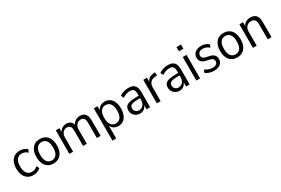

<svg xmlns="http://www.w3.org/2000/svg" viewBox="105 -1977 5035 3436"><g transform="rotate(-30 2622.0 -258.5)"><path d="M258.5 8.9Q191.5 8.9 143.4 -21.7Q95.4 -52.3 69.8 -109.4Q44.2 -166.5 44.2 -245.9Q44.2 -324.4 69.8 -380Q95.4 -435.6 143.4 -465.4Q191.5 -495.3 257.7 -495.3Q300.4 -495.3 340.2 -480.3Q379.9 -465.4 406.6 -437L379.1 -381.6Q354 -407.1 323.9 -419.7Q293.8 -432.2 263.2 -432.2Q194.8 -432.2 159 -384.6Q123.2 -336.9 123.2 -243.9Q123.2 -153.2 159.5 -104.3Q195.8 -55.4 262.6 -55.4Q293.3 -55.4 323.8 -67.9Q354.2 -80.5 379.3 -105.4L406.6 -49.3Q379.9 -22.4 339.8 -6.7Q299.6 8.9 258.5 8.9Z M671.5 8.9Q606.5 8.9 559.2 -20.9Q511.9 -50.8 486.1 -107Q460.2 -163.2 460.2 -243.4Q460.2 -323.6 486.1 -380.1Q511.9 -436.6 559.2 -465.9Q606.5 -495.3 671.5 -495.3Q737.2 -495.3 784.6 -465.9Q832 -436.6 857.8 -380.1Q883.7 -323.6 883.7 -243.4Q883.7 -163.2 857.8 -107Q832 -50.8 784.6 -20.9Q737.2 8.9 671.5 8.9ZM671.5 -54.4Q733.9 -54.4 769.6 -101.2Q805.4 -148 805.4 -243.9Q805.4 -340.5 769.6 -386.7Q733.9 -432.9 671.5 -432.9Q610.6 -432.9 574.5 -386.7Q538.5 -340.5 538.5 -243.9Q538.5 -148 574.5 -101.2Q610.6 -54.4 671.5 -54.4Z M999.8 0V-486.3H1075V-385.2H1065.3Q1076.7 -419.3 1098.1 -443.9Q1119.5 -468.5 1149.5 -481.9Q1179.5 -495.3 1217.1 -495.3Q1271.1 -495.3 1306.2 -468.2Q1341.2 -441.2 1353.4 -382.8H1342.4Q1358.3 -434.6 1400.4 -464.9Q1442.5 -495.3 1499.9 -495.3Q1546.8 -495.3 1579.3 -476.5Q1611.7 -457.6 1628.5 -417.7Q1645.3 -377.8 1645.3 -316.1V0H1567.9V-310Q1567.9 -377 1546 -404.4Q1524.1 -431.7 1479.9 -431.7Q1445 -431.7 1417.8 -414.8Q1390.6 -397.9 1375.5 -366Q1360.5 -334 1360.5 -290.4V0H1283.1V-310Q1283.1 -377 1261.2 -404.4Q1239.4 -431.7 1195.6 -431.7Q1160.2 -431.7 1133.8 -414.8Q1107.3 -397.9 1092.3 -366Q1077.2 -334 1077.2 -290.4V0Z M1785.8 180V-486.3H1862V-373.5H1852.3Q1866.3 -431.3 1908.4 -463.3Q1950.4 -495.3 2012.1 -495.3Q2072.2 -495.3 2115.8 -464.9Q2159.4 -434.6 2183.2 -378.8Q2206.9 -323.1 2206.9 -243.4Q2206.9 -165.7 2183.1 -108.7Q2159.2 -51.8 2116.1 -21.4Q2072.9 8.9 2012.4 8.9Q1950.7 8.9 1908.7 -23.4Q1866.8 -55.8 1852.5 -113.7H1863.2V180ZM1994.6 -54.4Q2057.8 -54.4 2093.2 -102.6Q2128.6 -150.7 2128.6 -243.4Q2128.6 -336.8 2093.2 -384.8Q2057.8 -432.9 1994.6 -432.9Q1932 -432.9 1896.8 -384.7Q1861.7 -336.5 1861.7 -243.4Q1861.7 -150.7 1896.8 -102.6Q1932 -54.4 1994.6 -54.4Z M2460 8.9Q2414.1 8.9 2378.3 -11.5Q2342.5 -32 2321.9 -66.1Q2301.4 -100.1 2301.4 -140.7Q2301.4 -192.5 2326.2 -223.6Q2351 -254.6 2408.8 -268Q2466.6 -281.3 2563.4 -281.3H2606.3V-229.6H2567.7Q2513 -229.6 2476.3 -225.1Q2439.6 -220.5 2418.2 -210.9Q2396.8 -201.3 2387.6 -184.6Q2378.4 -167.9 2378.4 -143.4Q2378.4 -101.7 2405 -76Q2431.5 -50.4 2474.7 -50.4Q2508.1 -50.4 2535.3 -68.6Q2562.6 -86.8 2578.5 -119.2Q2594.4 -151.5 2594.4 -193.7V-322.9Q2594.4 -381.1 2572.4 -407Q2550.4 -432.9 2499.1 -432.9Q2460.2 -432.9 2422.7 -420.8Q2385.1 -408.6 2345.1 -382L2318.4 -439.3Q2343.1 -456.6 2373.8 -469.3Q2404.5 -482.1 2437.4 -488.7Q2470.2 -495.3 2501.1 -495.3Q2559.1 -495.3 2596.1 -476.1Q2633 -457 2651.1 -417.7Q2669.2 -378.4 2669.2 -317.1V0H2595.9V-111.4H2604.5Q2595.4 -74.3 2575.1 -47.1Q2554.7 -19.9 2525.7 -5.5Q2496.8 8.9 2460 8.9Z M2807.8 0V-486.3H2883.3V-374.8H2874.3Q2889.1 -431.7 2926.2 -461.1Q2963.3 -490.6 3027.8 -496.3L3054.6 -498.8L3060.8 -432L3011.9 -427.6Q2951.4 -421.1 2918.8 -384.1Q2886.1 -347.1 2886.1 -282.1V0Z M3276 8.9Q3230.1 8.9 3194.3 -11.5Q3158.5 -32 3137.9 -66.1Q3117.4 -100.1 3117.4 -140.7Q3117.4 -192.5 3142.2 -223.6Q3167 -254.6 3224.8 -268Q3282.6 -281.3 3379.4 -281.3H3422.3V-229.6H3383.7Q3329 -229.6 3292.3 -225.1Q3255.6 -220.5 3234.2 -210.9Q3212.8 -201.3 3203.6 -184.6Q3194.4 -167.9 3194.4 -143.4Q3194.4 -101.7 3221 -76Q3247.5 -50.4 3290.7 -50.4Q3324.1 -50.4 3351.3 -68.6Q3378.6 -86.8 3394.5 -119.2Q3410.4 -151.5 3410.4 -193.7V-322.9Q3410.4 -381.1 3388.4 -407Q3366.4 -432.9 3315.1 -432.9Q3276.2 -432.9 3238.7 -420.8Q3201.1 -408.6 3161.1 -382L3134.4 -439.3Q3159.1 -456.6 3189.8 -469.3Q3220.5 -482.1 3253.4 -488.7Q3286.2 -495.3 3317.1 -495.3Q3375.1 -495.3 3412.1 -476.1Q3449 -457 3467.1 -417.7Q3485.2 -378.4 3485.2 -317.1V0H3411.9V-111.4H3420.5Q3411.4 -74.3 3391.1 -47.1Q3370.7 -19.9 3341.7 -5.5Q3312.8 8.9 3276 8.9Z M3615.2 -608.7V-696.5H3708.5V-608.7ZM3623.8 0V-486.3H3701.2V0Z M3993.3 8.9Q3958.8 8.9 3925.5 1.9Q3892.3 -5.1 3864.8 -17.9Q3837.2 -30.7 3816.5 -49.4L3840.7 -102.8Q3864.9 -85.7 3889.9 -74Q3914.8 -62.4 3940.6 -56.9Q3966.5 -51.4 3993 -51.4Q4043 -51.4 4069.8 -72.1Q4096.7 -92.9 4096.7 -129Q4096.7 -159.6 4078.5 -177.2Q4060.4 -194.8 4023.2 -203.5L3946.7 -220.5Q3889 -233.4 3859.4 -266.3Q3829.9 -299.2 3829.9 -349.3Q3829.9 -394.1 3852 -426.9Q3874.1 -459.6 3913.5 -477.5Q3952.9 -495.3 4004.6 -495.3Q4035 -495.3 4063.5 -488.5Q4091.9 -481.8 4116.9 -469.1Q4141.9 -456.4 4160.3 -436.9L4134.5 -383.3Q4115.9 -400.4 4094.6 -412.2Q4073.3 -424 4051 -430.1Q4028.6 -436.2 4005.1 -436.2Q3957.2 -436.2 3930.1 -414.1Q3902.9 -391.9 3902.9 -352.7Q3902.9 -324.1 3918.9 -305.3Q3935 -286.6 3970.9 -279.2L4047.4 -262.2Q4108.6 -248.8 4138.7 -216.7Q4168.7 -184.5 4168.7 -133.9Q4168.7 -90.4 4147 -58.2Q4125.2 -25.9 4085.8 -8.5Q4046.3 8.9 3993.3 8.9Z M4467.5 8.9Q4402.5 8.9 4355.2 -20.9Q4307.9 -50.8 4282.1 -107Q4256.2 -163.2 4256.2 -243.4Q4256.2 -323.6 4282.1 -380.1Q4307.9 -436.6 4355.2 -465.9Q4402.5 -495.3 4467.5 -495.3Q4533.2 -495.3 4580.6 -465.9Q4628 -436.6 4653.8 -380.1Q4679.7 -323.6 4679.7 -243.4Q4679.7 -163.2 4653.8 -107Q4628 -50.8 4580.6 -20.9Q4533.2 8.9 4467.5 8.9ZM4467.5 -54.4Q4529.9 -54.4 4565.6 -101.2Q4601.4 -148 4601.4 -243.9Q4601.4 -340.5 4565.6 -386.7Q4529.9 -432.9 4467.5 -432.9Q4406.6 -432.9 4370.5 -386.7Q4334.5 -340.5 4334.5 -243.9Q4334.5 -148 4370.5 -101.2Q4406.6 -54.4 4467.5 -54.4Z M4793.8 0V-486.3H4869V-385.2H4859.3Q4877 -437.3 4920.1 -466.3Q4963.3 -495.3 5022 -495.3Q5071.9 -495.3 5106.2 -476.2Q5140.4 -457.2 5158.6 -417.5Q5176.7 -377.8 5176.7 -316.1V0H5099.4V-310Q5099.4 -354.7 5088.4 -381Q5077.4 -407.3 5055.4 -419.5Q5033.4 -431.7 5001.7 -431.7Q4964.3 -431.7 4934.3 -414.8Q4904.3 -397.9 4887.8 -366Q4871.2 -334 4871.2 -291.3V0Z"/></g></svg>

Font: Nunito Sans 12pt ExtraLight SemiCondensed
Style: Regular
Weight: 200
Width: 4
Version: Version 3.101;gftools[0.9.27]